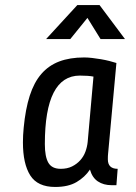

<svg xmlns="http://www.w3.org/2000/svg" viewBox="-20 -735 538 762"><path d="M74 -228Q81 -302 98 -355Q115 -408 144 -441.5Q173 -475 215 -491Q257 -507 314 -507Q328 -507 345.5 -505Q363 -503 380.5 -500Q398 -497 414 -493Q430 -489 442 -485L410 -136Q410 -134 409 -125.5Q408 -117 408 -103Q408 -65 447 -65L442 0H423Q391 0 368.5 -15Q346 -30 337 -62Q317 -32 284 -12.5Q251 7 199 7Q129 7 100 -39Q71 -85 71 -170Q71 -198 74 -228ZM221 -65Q247 -65 266 -74.5Q285 -84 298.5 -99Q312 -114 319 -133Q326 -152 328 -172L351 -431Q341 -433 328 -434Q315 -435 297 -435Q158 -435 158 -163Q158 -113 172 -89Q186 -65 221 -65ZM379 -580 327 -664 259 -580H163L287 -715H375L476 -580Z"/></svg>

Font: Share
Style: Italic
Weight: 400
Version: Version 1.002